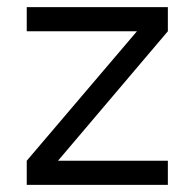

<svg xmlns="http://www.w3.org/2000/svg" viewBox="-20 -520 547 540"><path d="M55.2 0V-67.9L365.2 -432.1H55.2V-500H452.1V-432.1L143.1 -67.9H452.1V0Z"/></svg>

Font: Uncut Sans
Style: Regular
Weight: 400
Designer: Kasper Nordkvist
Foundry: UNCUT.wtf
Version: Version 1.304;Glyphs 3.2 (3246)